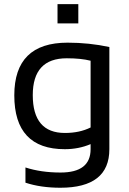

<svg xmlns="http://www.w3.org/2000/svg" viewBox="-20 -718 620 924"><path d="M416 -425.8Q369.6 -437.5 301.3 -437.5Q137.7 -437.5 137.7 -260.3Q137.7 -78.1 292.5 -78.1Q362.8 -78.1 416 -104.5ZM506.3 0Q506.3 185.5 270.5 185.5Q175.8 185.5 102.5 161.1V87.9Q177.2 112.3 271.5 112.3Q416 112.3 416 0V-24.4Q358.4 0 292 0Q48.8 0 48.8 -259.3Q48.8 -512.7 305.2 -512.7Q409.2 -512.7 506.3 -491.7ZM356.9 -698.2V-605.5H256.8V-698.2Z"/></svg>

Font: Sansation
Style: Regular
Weight: 400
Designer: Bernd Montag
Version: Version 1.301